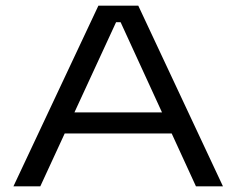

<svg xmlns="http://www.w3.org/2000/svg" viewBox="-20 -659 836 679"><path d="M27.5 0 328 -639H469L768.5 0H673L406.5 -580.5H390.5L122.5 0ZM190 -187V-261.5H605.5V-187Z"/></svg>

Font: Anek Gujarati Expanded
Style: Regular
Weight: 400
Width: 7
Designer: Mrunmayee Ghaisas (Gujarati), Yesha Goshar (Latin)
Foundry: Ek Type
Version: Version 1.003